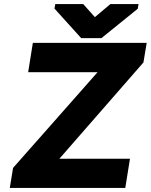

<svg xmlns="http://www.w3.org/2000/svg" viewBox="-20 -921 739 941"><path d="M28 0H594L617 -143H271L683 -615L699 -711H141L118 -567H458L44 -98ZM247 -879 378 -734H477L655 -878L659 -901H521L445 -837L388 -901H251Z"/></svg>

Font: Asimov Pro
Style: UltObl
Weight: 900
Designer: Google
Version: Version 2.000980; 2014